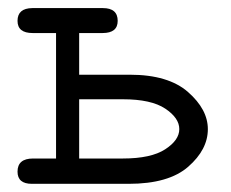

<svg xmlns="http://www.w3.org/2000/svg" viewBox="-20 -450 565 470"><path d="M22.9 -29.8Q22.9 -62 61 -62H117.2V-369.1H60.1Q22.9 -369.1 22.9 -398.9Q22.9 -429.7 59.1 -430.2H231.9Q268.1 -430.2 268.1 -398.9Q268.1 -369.1 231 -369.1H173.8V-267.1H297.9Q392.1 -267.1 440.4 -224.6Q488.8 -182.1 488.8 -133.8Q488.8 -84 440.9 -42Q393.1 0 294.9 0H58.1Q22.9 0 22.9 -29.8ZM173.8 -62H280.8Q349.6 -62 384.3 -84.5Q418.9 -106.9 418.9 -134Q418.9 -161.1 384.5 -184.1Q350.1 -207 280.8 -207H173.8Z"/></svg>

Font: CMU Typewriter Text Variable Width
Style: Medium
Weight: 500
Version: Version 0.7.0